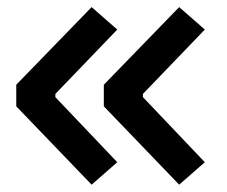

<svg xmlns="http://www.w3.org/2000/svg" viewBox="-20 -522 626 530"><path d="M232.9 -12.2 24.9 -228.5V-288.1L232.9 -502.4L303.7 -440.4L132.8 -262.7V-253.9L303.7 -74.2ZM474.6 -12.2 266.6 -228.5V-288.1L474.6 -502.4L545.4 -440.4L374.5 -262.7V-253.9L545.4 -74.2Z"/></svg>

Font: Cascadia Mono Medium
Style: Regular
Weight: 500
Monospace: yes
Designer: Aaron Bell
Foundry: Saja Typeworks
Version: Version 2407.024